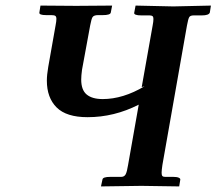

<svg xmlns="http://www.w3.org/2000/svg" viewBox="-20 -667 776 688"><path d="M414.1 -33.2Q425.3 -33.2 430.2 -42.2Q435.1 -51.3 439 -76.2L477.1 -292Q389.2 -247.1 293.9 -247.1Q217.8 -247.1 182.9 -282Q147.9 -316.9 147.9 -377.9Q147.9 -398.4 152.8 -426.8L179.2 -576.2Q182.1 -590.8 182.1 -599.1Q182.1 -607.4 178.2 -610.1Q174.3 -612.8 164.1 -612.8H146Q132.3 -612.8 126.2 -615.2Q120.1 -617.7 121.1 -622.1L125 -647L252.9 -646Q271 -646 317.4 -646.5Q363.8 -647 381.8 -647L377 -622.1Q375.5 -612.8 348.1 -612.8H331.1Q316.4 -612.8 311.5 -605.5Q307.6 -599.1 303.2 -576.2L273.9 -417Q271 -395.5 271 -381.8Q271 -344.7 290.5 -328.4Q310.1 -312 348.1 -312Q420.9 -312 498 -357.9L487.8 -355L526.9 -575.2Q529.8 -589.8 529.8 -599.1Q529.8 -606.4 526.6 -609.1Q523.4 -611.8 516.1 -611.8H486.8Q472.7 -611.8 466.3 -614.3Q460 -616.7 460.9 -621.1L465.8 -647L601.1 -644Q619.1 -644.5 668.2 -645.5Q717.3 -646.5 735.8 -647L731.9 -622.1Q728.5 -611.8 703.1 -611.8H673.8Q662.1 -611.8 658.2 -605.7Q654.3 -599.6 649.9 -575.2L562 -76.2Q559.1 -56.6 559.1 -47.9Q559.1 -39.6 561.8 -36.4Q564.5 -33.2 571.8 -33.2H601.1Q613.8 -33.2 620.4 -30.3Q627 -27.3 626 -22.9L622.1 1L486.8 -1Q466.3 -1 414.3 0Q362.3 1 341.8 1L347.2 -23.9Q348.6 -33.2 375 -33.2Z"/></svg>

Font: Linux Libertine G
Style: Bold Italic
Weight: 700
Italic angle: -11.5°
Designer: Philipp H. Poll
Foundry: Philipp H. Poll
Version: Version 4.1.0